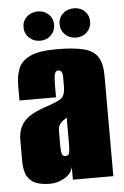

<svg xmlns="http://www.w3.org/2000/svg" viewBox="-50 -693 478 738"><g transform="rotate(-5 189.0 -324.0)"><path d="M112 8Q84 8 62 0.5Q40 -7 27 -28Q14 -49 14 -89V-170Q14 -214 39.5 -242Q65 -270 129 -290Q158 -300 173 -307.5Q188 -315 193.5 -327.5Q199 -340 199 -365V-397Q199 -405 197.5 -410.5Q196 -416 192.5 -419.5Q189 -423 182 -423Q172 -423 168.5 -410.5Q165 -398 165 -363V-321H24V-378Q24 -415 35 -443.5Q46 -472 80 -488.5Q114 -505 182 -505Q250 -505 288 -495Q326 -485 342 -459.5Q358 -434 358 -386V0H202V-49Q197 -24 170.5 -8Q144 8 112 8ZM182 -93Q194 -93 196.5 -104Q199 -115 199 -140V-241Q197 -237 190 -233.5Q183 -230 178 -224Q171 -217 168 -210Q165 -203 165 -190V-129Q165 -120 166 -111.5Q167 -103 170.5 -98Q174 -93 182 -93ZM124 -543Q98 -543 81 -559.5Q64 -576 64 -600Q64 -624 81 -640Q98 -656 124 -656Q149 -656 165.5 -640Q182 -624 182 -600Q182 -576 165.5 -559.5Q149 -543 124 -543ZM263 -543Q237 -543 220 -559.5Q203 -576 203 -600Q203 -624 220 -640Q237 -656 263 -656Q288 -656 304.5 -640Q321 -624 321 -600Q321 -576 304.5 -559.5Q288 -543 263 -543Z"/></g></svg>

Font: Alumni Sans Thin Black
Style: Regular
Weight: 900
Version: Version 1.018